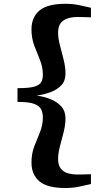

<svg xmlns="http://www.w3.org/2000/svg" viewBox="-20 -828 564 988"><path d="M316.5 139.5Q223.5 139.5 182.8 105Q142 70.5 142 8.5Q142 -37.5 156.5 -75Q171 -112.5 185.8 -148.2Q200.5 -184 200.5 -224Q200.5 -247 192 -265Q183.5 -283 155.8 -293.5Q128 -304 70 -303.5V-374.5Q128 -374 155.8 -382Q183.5 -390 192 -405.2Q200.5 -420.5 200.5 -443Q200.5 -483 185.8 -519Q171 -555 156.5 -593Q142 -631 142 -676.5Q142 -739 183 -773.8Q224 -808.5 317 -808.5Q353.5 -808.5 384.5 -802.2Q415.5 -796 448 -788V-739Q435.5 -739.5 413.2 -740Q391 -740.5 378.5 -740.5Q352.5 -740.5 329.8 -733.8Q307 -727 293 -709.8Q279 -692.5 279 -660Q279 -631 288.5 -594.8Q298 -558.5 307.5 -520.8Q317 -483 317 -448.5Q317 -412.5 296 -389.8Q275 -367 241.2 -354.2Q207.5 -341.5 168.5 -336Q207.5 -331 241.2 -317.2Q275 -303.5 296 -279.5Q317 -255.5 317 -219.5Q317 -185.5 307.5 -148.2Q298 -111 288.5 -75.2Q279 -39.5 279 -10.5Q279 22.5 293.2 40Q307.5 57.5 330.2 63.8Q353 70 378.5 70Q392 70 413.8 69.5Q435.5 69 448 68.5V119Q416.5 126.5 384.8 133Q353 139.5 316.5 139.5Z"/></svg>

Font: Merriweather Text Regular
Style: Bold
Weight: 700
Designer: Eben Sorkin
Foundry: Eben Sorkin
Version: Version 2.100; ttfautohint (v1.7.19-72a1) -l 8 -r 50 -G 200 